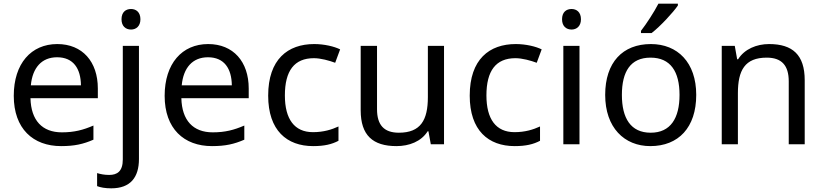

<svg xmlns="http://www.w3.org/2000/svg" viewBox="-20 -786 4485 1046"><path d="M292 -546C150 -546 55 -440 55 -264C55 -85 160 10 313 10C386 10 434 -1 489 -25V-102C433 -78 385 -65 317 -65C210 -65 149 -130 146 -251H513V-304C513 -450 429 -546 292 -546ZM291 -474C380 -474 420 -412 421 -321H148C157 -417 207 -474 291 -474Z M642 -681C642 -643 665 -625 694 -625C721 -625 745 -643 745 -681C745 -720 721 -737 694 -737C665 -737 642 -720 642 -681ZM586 240C691 240 737 180 737 80V-536H649V83C649 148 618 167 575 167C549 167 529 163 509 157V228C527 235 552 240 586 240Z M1114 -546C972 -546 877 -440 877 -264C877 -85 982 10 1135 10C1208 10 1256 -1 1311 -25V-102C1255 -78 1207 -65 1139 -65C1032 -65 971 -130 968 -251H1335V-304C1335 -450 1251 -546 1114 -546ZM1113 -474C1202 -474 1242 -412 1243 -321H970C979 -417 1029 -474 1113 -474Z M1686 10C1747 10 1788 0 1824 -19V-97C1787 -80 1743 -66 1685 -66C1584 -66 1532 -137 1532 -266C1532 -400 1583 -469 1690 -469C1727 -469 1774 -456 1806 -444L1833 -517C1801 -533 1746 -546 1692 -546C1548 -546 1441 -463 1441 -265C1441 -75 1543 10 1686 10Z M2399 -536H2311V-257C2311 -132 2272 -63 2153 -63C2072 -63 2034 -105 2034 -191V-536H1945V-185C1945 -49 2011 10 2140 10C2209 10 2275 -15 2310 -71H2314L2327 0H2399Z M2784 10C2845 10 2886 0 2922 -19V-97C2885 -80 2841 -66 2783 -66C2682 -66 2630 -137 2630 -266C2630 -400 2681 -469 2788 -469C2825 -469 2872 -456 2904 -444L2931 -517C2899 -533 2844 -546 2790 -546C2646 -546 2539 -463 2539 -265C2539 -75 2641 10 2784 10Z M3094 -737C3065 -737 3042 -720 3042 -681C3042 -643 3065 -625 3094 -625C3121 -625 3145 -643 3145 -681C3145 -720 3121 -737 3094 -737ZM3137 -536H3049V0H3137Z M3673 -756V-766H3567C3544 -721 3501 -655 3472 -618V-606H3530C3577 -642 3648 -719 3673 -756ZM3773 -269C3773 -446 3671 -546 3526 -546C3372 -546 3277 -446 3277 -269C3277 -91 3381 10 3523 10C3676 10 3773 -91 3773 -269ZM3368 -269C3368 -396 3415 -472 3524 -472C3633 -472 3682 -396 3682 -269C3682 -142 3633 -63 3525 -63C3416 -63 3368 -142 3368 -269Z M4170 -546C4102 -546 4036 -519 4001 -463H3996L3983 -536H3912V0H4000V-278C4000 -403 4038 -472 4157 -472C4239 -472 4277 -429 4277 -343V0H4364V-349C4364 -487 4298 -546 4170 -546Z"/></svg>

Font: Noto Sans Gurmukhi UI
Style: Regular
Weight: 400
Designer: Jelle Bosma - Monotype Design Team
Foundry: Monotype Imaging Inc.
Version: Version 2.004